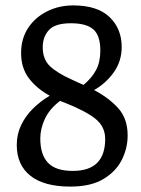

<svg xmlns="http://www.w3.org/2000/svg" viewBox="-20 -680 522 710"><path d="M240 10Q143 10 92.5 -30Q42 -70 42 -144Q42 -184 58.5 -218Q75 -252 102.5 -279Q130 -306 164 -326Q115 -353 86.5 -391Q58 -429 58 -484Q58 -537 84 -576.5Q110 -616 154 -638Q198 -660 251 -660Q340 -660 385 -617Q430 -574 430 -506Q430 -454 401 -413Q372 -372 328 -347Q383 -318 417.5 -279.5Q452 -241 452 -179Q452 -132 430.5 -89Q409 -46 362.5 -18Q316 10 240 10ZM249 -48Q310 -48 339.5 -78Q369 -108 369 -166Q369 -212 332.5 -241Q296 -270 220 -300L202 -307Q163 -277 146 -240.5Q129 -204 129 -168Q129 -108 157.5 -78Q186 -48 249 -48ZM289 -366Q320 -392 335.5 -421.5Q351 -451 351 -493Q351 -549 325 -571.5Q299 -594 242 -594Q184 -594 161 -569Q138 -544 138 -505Q138 -461 164.5 -435.5Q191 -410 247 -385Q258 -380 268.5 -375Q279 -370 289 -366Z"/></svg>

Font: Faustina VF Beta
Style: Regular
Weight: 400
Designer: Alfonso Garcia
Foundry: Omnibus-Type
Version: Version 1.006